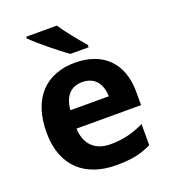

<svg xmlns="http://www.w3.org/2000/svg" viewBox="-141 -869 872 983"><g transform="rotate(-20 295.5 -378.0)"><path d="M282 -766H115V-756C153 -719 247 -641 298 -606H397V-619C365 -656 311 -721 282 -766ZM303 -556C149 -556 45 -460 45 -269C45 -80 161 10 325 10C409 10 463 -2 517 -29V-144C456 -115 402 -101 332 -101C248 -101 199 -152 196 -236H548V-308C548 -467 454 -556 303 -556ZM304 -450C374 -450 407 -401 408 -335H199C205 -414 246 -450 304 -450Z"/></g></svg>

Font: Noto Sans Javanese
Style: Bold
Weight: 700
Designer: Monotype Design Team
Foundry: Monotype Imaging Inc.
Version: Version 2.005